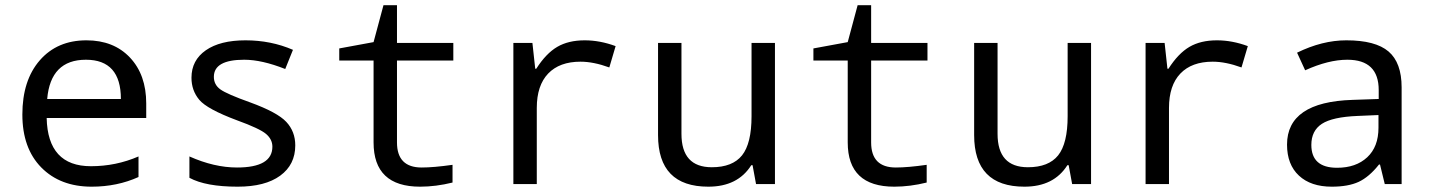

<svg xmlns="http://www.w3.org/2000/svg" viewBox="-20 -699 5441 729"><path d="M535.2 -251H157.2Q161.1 -67.9 325.2 -67.9Q420.4 -67.9 505.9 -105V-26.9Q424.8 9.8 328.1 9.8Q208.5 9.8 136.7 -63.2Q64.9 -136.2 64.9 -264.2Q64.9 -394 131.1 -470Q197.3 -545.9 308.1 -545.9Q411.6 -545.9 473.4 -480.5Q535.2 -415 535.2 -306.2ZM159.2 -323.2H439Q439 -472.2 306.2 -472.2Q171.9 -472.2 159.2 -323.2Z M699.2 -23.9V-105Q793.5 -63 879.9 -63Q1014.2 -63 1014.2 -142.1Q1014.2 -169.9 990.2 -190.4Q966.3 -210.9 879.9 -242.2Q766.1 -284.7 736.6 -320.1Q707 -355.5 707 -403.8Q707 -470.2 761.5 -508.1Q815.9 -545.9 912.1 -545.9Q1008.8 -545.9 1092.3 -509.8L1063 -437Q974.1 -472.2 907.2 -472.2Q792 -472.2 792 -407.2Q792 -377.4 816.7 -359.6Q841.3 -341.8 930.2 -310.1Q1033.2 -272.5 1067.1 -236.1Q1101.1 -199.7 1101.1 -147Q1101.1 -73.7 1043.9 -32Q986.8 9.8 882.3 9.8Q761.2 9.8 699.2 -23.9Z M1698.2 -73.2V-5.9Q1634.8 9.8 1575.2 9.8Q1398.4 9.8 1398.4 -158.2V-469.2H1268.1V-515.1L1398.4 -539.1L1436 -679.2H1487.3V-536.1H1701.2V-469.2H1487.3V-158.2Q1487.3 -63 1581.1 -63Q1626.5 -63 1698.2 -73.2Z M2317.4 -523.9 2293.5 -442.9Q2233.4 -464.8 2184.1 -464.8Q2104.5 -464.8 2061.3 -419.7Q2018.1 -374.5 2018.1 -289.1V0H1929.2V-536.1H2001.5L2012.2 -438H2016.1Q2053.2 -496.1 2095.7 -521Q2138.2 -545.9 2200.2 -545.9Q2257.8 -545.9 2317.4 -523.9Z M2850.6 0 2837.4 -71.8H2832.5Q2781.2 9.8 2669.4 9.8Q2478.5 9.8 2478.5 -186V-536.1H2567.4V-190.9Q2567.4 -64 2682.6 -64Q2761.2 -64 2797.4 -109.1Q2833.5 -154.3 2833.5 -257.8V-536.1H2922.4V0Z M3498.5 -73.2V-5.9Q3435.1 9.8 3375.5 9.8Q3198.7 9.8 3198.7 -158.2V-469.2H3068.4V-515.1L3198.7 -539.1L3236.3 -679.2H3287.6V-536.1H3501.5V-469.2H3287.6V-158.2Q3287.6 -63 3381.3 -63Q3426.8 -63 3498.5 -73.2Z M4050.8 0 4037.6 -71.8H4032.7Q3981.4 9.8 3869.6 9.8Q3678.7 9.8 3678.7 -186V-536.1H3767.6V-190.9Q3767.6 -64 3882.8 -64Q3961.4 -64 3997.6 -109.1Q4033.7 -154.3 4033.7 -257.8V-536.1H4122.6V0Z M4717.8 -523.9 4693.8 -442.9Q4633.8 -464.8 4584.5 -464.8Q4504.9 -464.8 4461.7 -419.7Q4418.5 -374.5 4418.5 -289.1V0H4329.6V-536.1H4401.9L4412.6 -438H4416.5Q4453.6 -496.1 4496.1 -521Q4538.6 -545.9 4600.6 -545.9Q4658.2 -545.9 4717.8 -523.9Z M5237.8 0 5219.7 -74.2H5215.8Q5178.2 -26.9 5138.7 -8.5Q5099.1 9.8 5036.6 9.8Q4957 9.8 4911.9 -32.2Q4866.7 -74.2 4866.7 -149.9Q4866.7 -312 5115.7 -319.8L5214.8 -323.2V-356.9Q5214.8 -472.2 5095.7 -472.2Q5023.9 -472.2 4935.5 -432.1L4904.8 -499Q5000.5 -545.9 5091.8 -545.9Q5202.6 -545.9 5252.2 -503.4Q5301.8 -460.9 5301.8 -367.2V0ZM5213.9 -262.2 5134.8 -258.8Q5039.1 -254.9 4999 -228.8Q4959 -202.6 4959 -148.9Q4959 -62 5056.6 -62Q5128.4 -62 5171.1 -101.8Q5213.9 -141.6 5213.9 -213.9Z"/></svg>

Font: WenQuanYi Micro Hei Mono
Style: Regular
Weight: 400
Foundry: Ascender Corporation
Version: Version 0.2.0-beta